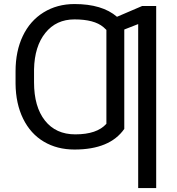

<svg xmlns="http://www.w3.org/2000/svg" viewBox="-20 -741 888 964"><path d="M764.2 203.1H673.8V-620.1L604 -592.8V-93.8Q531.7 9.8 354 9.8Q266.6 9.8 200 -29.8Q133.3 -69.3 96.2 -144.8Q59.1 -220.2 58.1 -320.8V-382.8Q58.1 -483.9 94.5 -560.3Q130.9 -636.7 198.7 -678.7Q266.6 -720.7 354 -720.7Q493.2 -720.7 567.4 -656.7L693.8 -710.9H764.2ZM514.2 -590.8 499 -605Q453.1 -643.6 354 -643.6Q262.2 -643.6 207.8 -575.9Q153.3 -508.3 150.9 -392.6V-327.6Q150.9 -205.1 205.6 -135.7Q260.3 -66.4 357.9 -66.4Q467.3 -66.4 514.2 -119.6Z"/></svg>

Font: Roboto
Style: Regular
Weight: 400
Designer: Google
Version: Version 2.134; 2016; ttfautohint (v1.6)